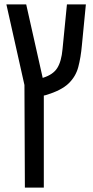

<svg xmlns="http://www.w3.org/2000/svg" viewBox="-20 -612 423 872"><path d="M93 240 91 -226 9 -592H99L174 -258L176 -259Q221 -273 240 -303Q259 -333 264 -389L284 -592H370L352 -407Q347 -351 335.5 -307.5Q324 -264 291 -232.5Q258 -201 188 -180L179 -178V240Z"/></svg>

Font: Noto Sans Hebrew Condensed
Style: Regular
Weight: 400
Width: 3
Designer: Monotype Design Team
Foundry: Monotype Imaging Inc.
Version: Version 2.004; ttfautohint (v1.8.4.7-5d5b)